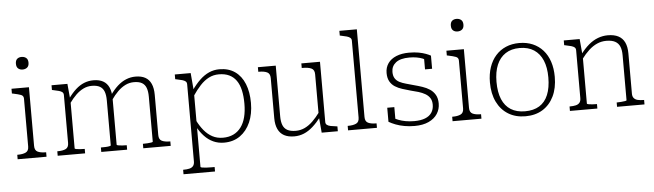

<svg xmlns="http://www.w3.org/2000/svg" viewBox="-56 -1002 4964 1457"><g transform="rotate(-5 2426.5 -274.0)"><path d="M142 -675Q122 -675 108.5 -686.5Q95 -698 95 -723Q95 -748 108 -759.5Q121 -771 142 -771Q163 -771 177 -759.5Q191 -748 191 -723Q191 -698 177 -686.5Q163 -675 142 -675ZM178 -537V-90Q178 -56 200.5 -45Q223 -34 262 -34H265V0H45V-34H48Q87 -34 110 -45Q133 -56 133 -90V-454Q133 -476 113.5 -483.5Q94 -491 55 -499L45 -501V-537Z M350 0V-34H353Q392 -34 414.5 -45Q437 -56 437 -90V-454Q437 -469 428.5 -476.5Q420 -484 403 -489Q386 -494 360 -499L350 -501V-537H471L482 -418L483 -414V-44Q483 -41 495 -38.5Q507 -36 524 -35Q541 -34 555 -34H559V0ZM879 0H682V-34H685Q699 -34 716 -34.5Q733 -35 745.5 -37.5Q758 -40 758 -43V-386Q758 -427 748 -453.5Q738 -480 715 -493Q692 -506 654 -506Q620 -506 590 -491.5Q560 -477 533 -451Q506 -425 479 -387L475 -424Q504 -465 534.5 -492.5Q565 -520 598.5 -533.5Q632 -547 670 -547Q714 -547 743.5 -530.5Q773 -514 788 -480.5Q803 -447 803 -396V-44Q803 -41 815.5 -38.5Q828 -36 844.5 -35Q861 -34 876 -34H879ZM1211 0H1002V-34H1006Q1020 -34 1037 -35Q1054 -36 1066 -38Q1078 -40 1078 -44V-386Q1078 -427 1068 -453.5Q1058 -480 1035.5 -493Q1013 -506 975 -506Q940 -506 909.5 -491Q879 -476 851.5 -449Q824 -422 797 -383L793 -421Q822 -463 853 -491Q884 -519 918.5 -533Q953 -547 990 -547Q1035 -547 1064.5 -530.5Q1094 -514 1109 -480.5Q1124 -447 1124 -396V-90Q1124 -56 1146.5 -45Q1169 -34 1208 -34H1211Z M1529 223H1289V189H1292Q1318 189 1337 184.5Q1356 180 1366 167.5Q1376 155 1376 133V-454Q1376 -469 1367.5 -476.5Q1359 -484 1342 -489Q1325 -494 1299 -499L1289 -501V-537H1410L1422 -398V-388V179Q1422 182 1434 184.5Q1446 187 1465 188Q1484 189 1504 189H1529ZM1617 11Q1573 11 1535.5 -6Q1498 -23 1468 -55Q1438 -87 1413 -132L1418 -178Q1440 -133 1468 -99Q1496 -65 1531.5 -46Q1567 -27 1612 -27Q1657 -27 1691.5 -43.5Q1726 -60 1749.5 -91.5Q1773 -123 1784.5 -168Q1796 -213 1796 -271Q1796 -328 1786 -372.5Q1776 -417 1754.5 -447.5Q1733 -478 1700 -493.5Q1667 -509 1622 -509Q1580 -509 1545 -491Q1510 -473 1479 -439.5Q1448 -406 1418 -361L1414 -404Q1446 -450 1479.5 -482Q1513 -514 1550 -530.5Q1587 -547 1629 -547Q1699 -547 1747.5 -513Q1796 -479 1821 -417Q1846 -355 1846 -272Q1846 -188 1818 -124.5Q1790 -61 1739 -25Q1688 11 1617 11Z M2058 -537V-151Q2058 -110 2068.5 -83.5Q2079 -57 2103 -44Q2127 -31 2167 -31Q2203 -31 2235 -46Q2267 -61 2296.5 -89.5Q2326 -118 2355 -158L2359 -120Q2327 -78 2294 -48.5Q2261 -19 2226 -4.5Q2191 10 2152 10Q2106 10 2075 -6.5Q2044 -23 2028 -57Q2012 -91 2012 -141V-446Q2012 -480 1989.5 -491Q1967 -502 1928 -502H1922V-537ZM2395 -537V-78Q2395 -64 2405 -56Q2415 -48 2433.5 -44.5Q2452 -41 2477 -38L2484 -37V0H2361L2350 -126V-130V-446Q2350 -480 2326.5 -491Q2303 -502 2261 -502H2253V-537Z M2695 -758V-90Q2695 -56 2717.5 -45Q2740 -34 2779 -34H2782V0H2562V-34H2565Q2604 -34 2627 -45Q2650 -56 2650 -90V-675Q2650 -689 2641 -697Q2632 -705 2615 -710Q2598 -715 2572 -720L2562 -722V-758Z M3219 -138Q3219 -169 3206 -189Q3193 -209 3170.5 -222Q3148 -235 3120 -243.5Q3092 -252 3062 -259Q3030 -268 2999.5 -277.5Q2969 -287 2944.5 -302.5Q2920 -318 2905.5 -343.5Q2891 -369 2891 -408Q2891 -450 2913 -481.5Q2935 -513 2976.5 -530Q3018 -547 3074 -547Q3116 -547 3147.5 -541Q3179 -535 3201.5 -526.5Q3224 -518 3238 -510V-410H3184V-502Q3188 -499 3191.5 -496.5Q3195 -494 3198 -490.5Q3201 -487 3203.5 -482.5Q3206 -478 3208 -473Q3194 -485 3174 -493Q3154 -501 3129 -505.5Q3104 -510 3074 -510Q3004 -510 2970 -483Q2936 -456 2936 -412Q2936 -382 2948 -363Q2960 -344 2981.5 -333Q3003 -322 3031 -314.5Q3059 -307 3090 -298Q3121 -290 3152.5 -279.5Q3184 -269 3209 -252.5Q3234 -236 3249.5 -209.5Q3265 -183 3265 -143Q3265 -100 3242.5 -65Q3220 -30 3176 -9.5Q3132 11 3068 11Q3028 11 2991.5 4.5Q2955 -2 2925 -13.5Q2895 -25 2873 -38V-145H2927V-26Q2920 -31 2915 -36.5Q2910 -42 2907.5 -48Q2905 -54 2904 -59.5Q2903 -65 2903 -69Q2923 -57 2948 -47Q2973 -37 3003.5 -31.5Q3034 -26 3069 -26Q3118 -26 3151.5 -39Q3185 -52 3202 -77.5Q3219 -103 3219 -138Z M3455 -675Q3435 -675 3421.5 -686.5Q3408 -698 3408 -723Q3408 -748 3421 -759.5Q3434 -771 3455 -771Q3476 -771 3490 -759.5Q3504 -748 3504 -723Q3504 -698 3490 -686.5Q3476 -675 3455 -675ZM3491 -537V-90Q3491 -56 3513.5 -45Q3536 -34 3575 -34H3578V0H3358V-34H3361Q3400 -34 3423 -45Q3446 -56 3446 -90V-454Q3446 -476 3426.5 -483.5Q3407 -491 3368 -499L3358 -501V-537Z M4160 -268Q4160 -182 4129.5 -119.5Q4099 -57 4044 -23Q3989 11 3913 11Q3838 11 3782.5 -23Q3727 -57 3696.5 -119.5Q3666 -182 3666 -268Q3666 -332 3683.5 -383.5Q3701 -435 3733.5 -471.5Q3766 -508 3811.5 -527.5Q3857 -547 3913 -547Q3970 -547 4015.5 -527.5Q4061 -508 4093.5 -471.5Q4126 -435 4143 -383.5Q4160 -332 4160 -268ZM3716 -268Q3716 -189 3738.5 -135.5Q3761 -82 3805 -54.5Q3849 -27 3913 -27Q3978 -27 4022 -54Q4066 -81 4088.5 -135Q4111 -189 4111 -268Q4111 -344 4088.5 -397.5Q4066 -451 4022 -480Q3978 -509 3913 -509Q3849 -509 3805 -480Q3761 -451 3738.5 -397.5Q3716 -344 3716 -268Z M4252 0V-34H4255Q4281 -34 4300 -38.5Q4319 -43 4329 -55.5Q4339 -68 4339 -90V-454Q4339 -469 4330.5 -476.5Q4322 -484 4305 -489Q4288 -494 4262 -499L4252 -501V-537H4373L4384 -415L4385 -411V-44Q4385 -41 4397 -38.5Q4409 -36 4426 -35Q4443 -34 4457 -34H4461V0ZM4820 0H4611V-33H4614Q4628 -33 4645 -34.5Q4662 -36 4674.5 -38Q4687 -40 4687 -43V-386Q4687 -427 4676 -453Q4665 -479 4640 -492.5Q4615 -506 4573 -506Q4536 -506 4503 -491.5Q4470 -477 4440 -449.5Q4410 -422 4381 -383L4377 -420Q4408 -462 4441.5 -490.5Q4475 -519 4512 -533Q4549 -547 4588 -547Q4636 -547 4668 -530.5Q4700 -514 4716 -480.5Q4732 -447 4732 -396V-89Q4732 -68 4742.5 -55.5Q4753 -43 4772 -38.5Q4791 -34 4817 -34H4820Z"/></g></svg>

Font: Roboto Serif Thin
Style: Regular
Weight: 250
Designer: Greg Gazdowicz
Foundry: Commercial Type
Version: Version 1.004